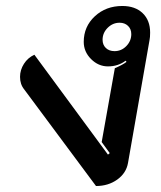

<svg xmlns="http://www.w3.org/2000/svg" viewBox="-20 -613 539 642"><path d="M61 -314Q47 -331 47 -356Q47 -379 60 -399.5Q73 -420 95 -430L341 -96L347 -101L320 -138L364 -385Q390 -396 403 -406L400 -410Q375 -391 341 -391Q309 -391 284.5 -415.5Q260 -440 260 -473Q260 -524 297 -558.5Q334 -593 389 -593Q432 -593 457 -569Q482 -545 482 -504Q482 -488 480 -479L408 -68Q402 -34 372 -12.5Q342 9 301 9ZM419 -499Q419 -516 408 -526.5Q397 -537 380 -537Q357 -537 340 -520Q323 -503 323 -480Q323 -463 334 -452.5Q345 -442 363 -442Q386 -442 402.5 -459Q419 -476 419 -499Z"/></svg>

Font: K2D Medium
Style: Italic
Weight: 500
Italic angle: -10°
Designer: Katatrad Aksorn Co.,Ltd.
Foundry: Cadson Demak Co.,Ltd.
Version: Version 1.000; ttfautohint (v1.6)